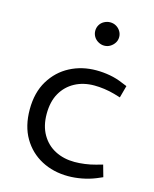

<svg xmlns="http://www.w3.org/2000/svg" viewBox="-113 -816 721 899"><g transform="rotate(15 248.0 -366.5)"><path d="M304 7Q232 7 174.5 -23.5Q117 -54 83.5 -111Q50 -168 50 -249Q50 -331 85 -388.5Q120 -446 177.5 -476Q235 -506 305 -506Q338 -506 371 -500Q404 -494 434 -481L459 -471L443 -412L413 -421Q388 -428 362.5 -431.5Q337 -435 314 -435Q261 -435 220 -413Q179 -391 155.5 -350Q132 -309 132 -249Q132 -191 156 -149.5Q180 -108 221.5 -86.5Q263 -65 316 -65Q339 -65 365.5 -68.5Q392 -72 417 -79L449 -88L465 -31L437 -19Q405 -6 370.5 0.5Q336 7 304 7ZM309 -627Q294 -627 280 -635Q266 -643 258.5 -656Q251 -669 251 -684Q251 -699 258.5 -712Q266 -725 280 -732.5Q294 -740 309 -740Q325 -740 338 -732.5Q351 -725 359 -712Q367 -699 367 -684Q367 -668 359 -655.5Q351 -643 338 -635Q325 -627 309 -627Z"/></g></svg>

Font: REM Light
Style: Regular
Weight: 300
Designer: Octavio Pardo
Foundry: Ashler Design
Version: Version 1.005;gftools[0.9.28]